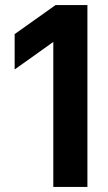

<svg xmlns="http://www.w3.org/2000/svg" viewBox="-20 -740 427 760"><path d="M191 0H326V-720H200L38 -605V-465L191 -574Z"/></svg>

Font: Aspekta 600
Style: Regular
Weight: 600
Designer: Ivo Dolenc
Version: Version 2.100